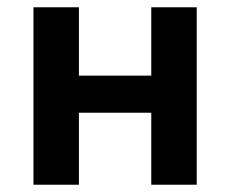

<svg xmlns="http://www.w3.org/2000/svg" viewBox="-20 -508 633 528"><path d="M72 0V-488H197V-300H396V-488H521V0H396V-198H197V0Z"/></svg>

Font: Cantarell
Style: Bold
Weight: 700
Designer: Dave Crossland, Nikolaus Waxweiler, Florian Fecher, Jacques Le Bailly, Eben Sorkin, Alexei Vanyashin, Alexios Zavras, Em
Version: Version 0.303